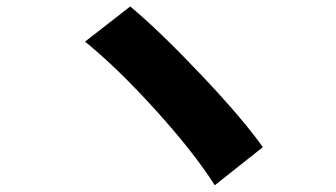

<svg xmlns="http://www.w3.org/2000/svg" viewBox="-20 -626 1017 581"><path d="M775.4 -180.7 629.9 -65.4Q567.4 -164.1 451.2 -292.5Q335 -420.9 237.3 -500L374 -606.4Q460 -535.2 586.9 -401.4Q713.9 -267.6 775.4 -180.7Z"/></svg>

Font: Min Sans Black
Style: Regular
Weight: 900
Designer: Jinseong-Kim, NotoSansCJK, Nunito
Foundry: Jinseong-Kim
Version: Version 1.000